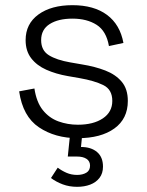

<svg xmlns="http://www.w3.org/2000/svg" viewBox="-20 -520 568 742"><path d="M281 14Q193 14 130.5 -28Q68 -70 54 -167L113 -178Q121 -125 145.5 -94.5Q170 -64 205.5 -51Q241 -38 281 -38Q341 -38 377.5 -62.5Q414 -87 414 -130Q414 -174 379.5 -191Q345 -208 288 -218L242 -226Q196 -234 159 -250.5Q122 -267 100.5 -295Q79 -323 79 -365Q79 -428 128.5 -464Q178 -500 260 -500Q343 -500 393.5 -462.5Q444 -425 457 -354L401 -342Q391 -400 353.5 -424Q316 -448 260 -448Q205 -448 172 -427Q139 -406 139 -365Q139 -325 169 -306.5Q199 -288 251 -279L297 -271Q347 -263 387 -247.5Q427 -232 450.5 -204Q474 -176 474 -130Q474 -61 422 -23.5Q370 14 281 14ZM278 202Q248 202 222.5 192.5Q197 183 177 168L203 128Q219 140 237.5 148Q256 156 278 156Q299 156 313.5 147.5Q328 139 328 120Q328 103 314.5 94Q301 85 278 85H242L253 -22H300L293 48Q332 48 355 67.5Q378 87 378 124Q378 150 364.5 167.5Q351 185 328.5 193.5Q306 202 278 202Z"/></svg>

Font: Space Grotesk Variable Light
Style: Regular
Weight: 300
Designer: Florian Karsten
Foundry: Florian Karsten
Version: Version 2.000